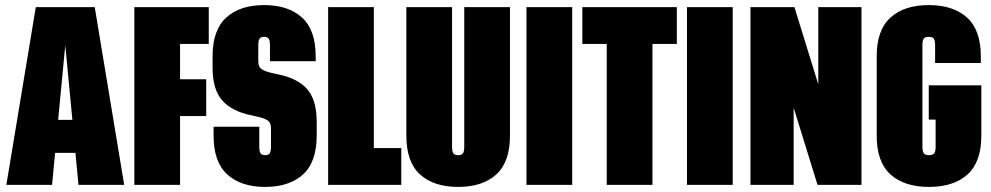

<svg xmlns="http://www.w3.org/2000/svg" viewBox="-20 -728 3904 756"><path d="M277 -126H197L185 0H5L121 -700H353L469 0H289ZM265 -256 237 -550 209 -256Z M689 -416H792V-271H689V0H509V-700H802V-555H689Z M821 -194V-229H1001V-150Q1001 -132 1006 -124.5Q1011 -117 1024 -117Q1037 -117 1042 -124.5Q1047 -132 1047 -150V-220Q1047 -237 1042 -245.5Q1037 -254 1021 -260.5Q1005 -267 970 -274Q894 -289 855.5 -332Q817 -375 817 -462V-506Q817 -610 871 -659Q925 -708 1020 -708Q1115 -708 1169 -659Q1223 -610 1223 -506V-487H1043V-550Q1043 -568 1038 -575.5Q1033 -583 1020 -583Q1007 -583 1002 -575.5Q997 -568 997 -550V-489Q997 -472 1002.5 -463.5Q1008 -455 1024 -448.5Q1040 -442 1076 -435Q1151 -420 1189 -377.5Q1227 -335 1227 -247V-194Q1227 -90 1173 -41Q1119 8 1024 8Q929 8 875 -41Q821 -90 821 -194Z M1560 0H1272V-700H1452V-145H1560Z M1580 -194Q1580 -90 1634 -41Q1688 8 1784 8Q1880 8 1934 -41Q1988 -90 1988 -194V-700H1808V-150Q1808 -132 1803 -124.5Q1798 -117 1784 -117Q1770 -117 1765 -124.5Q1760 -132 1760 -150V-700H1580Z M2233 -700V0H2053V-700Z M2549 -555V0H2369V-555H2273V-700H2645V-555Z M2865 -700V0H2685V-700Z M3372 0H3199L3105 -304V0H2935V-700H3108L3202 -396V-700H3372Z M3664 -257H3637V-392H3844V-194Q3844 -90 3789.5 -41Q3735 8 3638 8Q3541 8 3486.5 -41Q3432 -90 3432 -194V-506Q3432 -610 3486.5 -659Q3541 -708 3637 -708Q3733 -708 3787.5 -659Q3842 -610 3842 -506V-480H3662V-550Q3662 -568 3657 -575.5Q3652 -583 3637 -583Q3622 -583 3617 -575.5Q3612 -568 3612 -550V-150Q3612 -132 3617.5 -124.5Q3623 -117 3638 -117Q3653 -117 3658.5 -124.5Q3664 -132 3664 -150Z"/></svg>

Font: FFF_AZADLIQ Black
Style: Regular
Weight: 900
Designer: bBox Type GmbH
Foundry: bBox Type GmbH
Version: Version 1.001